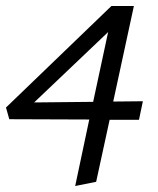

<svg xmlns="http://www.w3.org/2000/svg" viewBox="-27 -436 529 641"><path d="M437 -36H339L294 171L224 185L271 -37L4 -38L-7 -77L345 -416H420L351 -97L450 -98ZM284 -96 334 -329 87 -94Z"/></svg>

Font: Ysabeau Medium
Style: Italic
Weight: 500
Italic angle: -12°
Designer: Christian Thalmann (Catharsis Fonts)
Version: Version 0.003